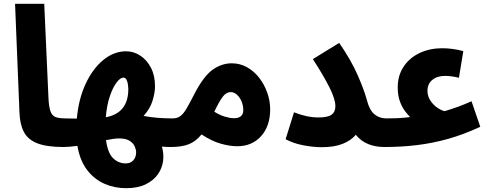

<svg xmlns="http://www.w3.org/2000/svg" viewBox="-20 -766 2576 1007"><path d="M313 5Q225 5 175.5 -14.5Q126 -34 105 -74.5Q84 -115 82 -178L59 -746H212L234 -256Q236 -207 244.5 -183Q253 -159 271.5 -152Q290 -145 323 -145Q362 -145 380 -123.5Q398 -102 398 -72Q398 -37 376.5 -16Q355 5 313 5Z M313 5 323 -145Q333 -145 349 -144.5Q365 -144 383 -144Q392 -247 429.5 -327Q467 -407 522.5 -452Q578 -497 641 -497Q681 -497 715.5 -474.5Q750 -452 771.5 -411Q793 -370 793 -313Q793 -280 780 -237.5Q767 -195 733 -158Q769 -151 807.5 -148Q846 -145 885 -145Q924 -145 942 -123.5Q960 -102 960 -72Q960 -37 938 -16Q916 5 875 5Q854 5 829 3Q840 39 835.5 77Q831 115 808.5 147.5Q786 180 744.5 200.5Q703 221 641 221Q580 221 527 197.5Q474 174 436.5 125Q399 76 386 -1Q341 5 313 5ZM628 -359Q611 -359 591.5 -333.5Q572 -308 556 -261Q540 -214 535 -151Q653 -173 653 -299Q653 -320 647 -339.5Q641 -359 628 -359ZM639 91Q665 91 679.5 74.5Q694 58 694 32Q694 20 687 3Q680 -14 660.5 -27Q641 -40 604 -40Q591 -40 573.5 -37.5Q556 -35 536 -31Q545 36 573 63.5Q601 91 639 91Z M875 5 885 -145Q910 -145 926.5 -157.5Q943 -170 959.5 -198.5Q976 -227 1000 -274Q1048 -367 1095.5 -400.5Q1143 -434 1195 -434Q1239 -434 1275.5 -413.5Q1312 -393 1339 -358.5Q1366 -324 1381.5 -280.5Q1397 -237 1397 -192Q1397 -105 1349.5 -52Q1302 1 1224 1Q1185 1 1137.5 -12.5Q1090 -26 1037 -61Q1007 -24 970 -9.5Q933 5 875 5ZM1190 -283Q1167 -283 1148.5 -259Q1130 -235 1104 -180Q1133 -162 1160 -154Q1187 -146 1207 -146Q1256 -146 1256 -189Q1256 -211 1247.5 -232.5Q1239 -254 1223.5 -268.5Q1208 -283 1190 -283Z M1651 -150Q1699 -150 1719 -164.5Q1739 -179 1739 -209Q1739 -246 1707.5 -308.5Q1676 -371 1621 -456L1759 -541Q1820 -453 1854.5 -375Q1889 -297 1903 -245Q1918 -187 1944.5 -166Q1971 -145 2006 -145Q2045 -145 2063 -123.5Q2081 -102 2081 -72Q2081 -37 2059.5 -16Q2038 5 1996 5Q1950 5 1912 -10Q1874 -25 1846 -59Q1821 -29 1777 -11.5Q1733 6 1668 6Q1623 6 1570.5 -4Q1518 -14 1478 -36L1522 -177Q1589 -150 1651 -150Z M1996 5 2006 -145Q2042 -145 2063 -146Q2084 -147 2099 -148.5Q2114 -150 2131 -152Q2120 -163 2104.5 -183Q2089 -203 2077.5 -234Q2066 -265 2066 -308Q2066 -370 2097 -416.5Q2128 -463 2181 -488Q2234 -513 2299 -513Q2354 -513 2410 -498L2387 -358Q2368 -363 2349 -365.5Q2330 -368 2314 -368Q2273 -368 2247.5 -347Q2222 -326 2222 -290Q2222 -262 2237 -239Q2252 -216 2273 -201.5Q2294 -187 2312 -183Q2328 -188 2344 -193Q2360 -198 2385 -207Q2410 -216 2453 -235L2499 -101Q2413 -61 2331.5 -38Q2250 -15 2167.5 -5Q2085 5 1996 5Z"/></svg>

Font: Noto Sans Arabic SemCond ExtBd
Style: Regular
Weight: 800
Width: 4
Designer: Monotype Design Team, Nadine Chahine, Nizar Qandah and Khaled Hosny
Foundry: Monotype Imaging Inc.
Version: Version 2.012; ttfautohint (v1.8.4.7-5d5b)